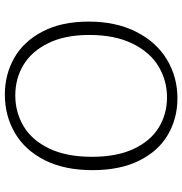

<svg xmlns="http://www.w3.org/2000/svg" viewBox="0 -743 751 791"><g transform="rotate(-90 375.5 -347.5)"><path d="M70 -342Q70 -458 111.5 -539.5Q153 -621 224 -662Q295 -703 381 -703Q464 -703 532 -664.5Q600 -626 641 -548Q682 -470 682 -358Q682 -245 640 -162Q598 -79 526 -35.5Q454 8 366 8Q283 8 215.5 -31.5Q148 -71 109 -150Q70 -229 70 -342ZM627 -355Q627 -455 593.5 -523.5Q560 -592 504 -626Q448 -660 378 -660Q308 -660 250.5 -625.5Q193 -591 159 -520Q125 -449 125 -344Q125 -242 157.5 -172.5Q190 -103 245.5 -69Q301 -35 370 -35Q440 -35 498.5 -70.5Q557 -106 592 -178.5Q627 -251 627 -355Z"/></g></svg>

Font: Bitter Pro Light
Style: Regular
Weight: 300
Designer: Sol Matas, and Bitter project Authors
Foundry: Sol Matas
Version: Version 1.010